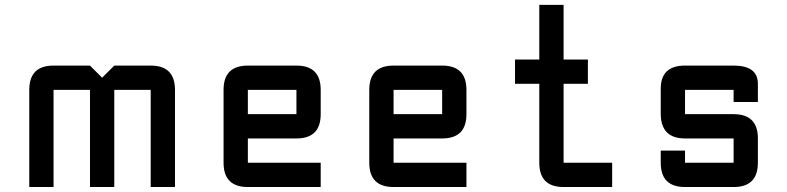

<svg xmlns="http://www.w3.org/2000/svg" viewBox="-20 -752 3165 772"><path d="M341.8 -390.6H195.3V0H97.7V-390.6Q97.7 -488.3 195.3 -488.3H341.8L390.6 -439.5L439.5 -488.3H585.9Q683.6 -488.3 683.6 -390.6V0H585.9V-390.6H439.5V0H341.8Z M976.6 -488.3H1171.9Q1269.5 -488.3 1269.5 -390.6V-293Q1269.5 -195.3 1171.9 -195.3H976.6V-97.7H1269.5V0H976.6Q878.9 0 878.9 -97.7V-390.6Q878.9 -488.3 976.6 -488.3ZM1171.9 -390.6H976.6V-293H1171.9Z M1562.5 -488.3H1757.8Q1855.5 -488.3 1855.5 -390.6V-293Q1855.5 -195.3 1757.8 -195.3H1562.5V-97.7H1855.5V0H1562.5Q1464.8 0 1464.8 -97.7V-390.6Q1464.8 -488.3 1562.5 -488.3ZM1757.8 -390.6H1562.5V-293H1757.8Z M2246.1 0Q2148.4 0 2148.4 -97.7V-415H2050.8V-512.7H2148.4V-732.4H2246.1V-512.7H2343.8V-415H2246.1V-97.7H2441.4V0Z M2636.7 -146.5H2734.4V-97.7H2929.7V-195.3H2734.4Q2636.7 -195.3 2636.7 -295.4V-395.5Q2636.7 -488.3 2734.4 -488.3H2929.7Q3027.3 -488.3 3027.3 -415V-341.8H2929.7V-390.6H2734.4V-293H2929.7Q3027.3 -293 3027.3 -195.3V-97.7Q3027.3 0 2929.7 0H2734.4Q2636.7 0 2636.7 -97.7Z"/></svg>

Font: BabelStone Zanabazar
Style: Regular
Weight: 400
Designer: Andrew West
Foundry: Andrew West
Version: Version 10.002;August 6, 2021